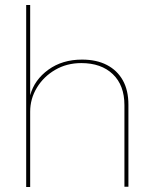

<svg xmlns="http://www.w3.org/2000/svg" viewBox="-20 -750 614 770"><path d="M85 0V-730H101V-368Q118 -430 174 -470.5Q230 -511 309 -511Q367 -511 408.5 -489.5Q450 -468 472.5 -428Q495 -388 495 -330V-1H479V-328Q479 -408 432.5 -452.5Q386 -497 306 -497Q248 -497 201.5 -470Q155 -443 128 -398.5Q101 -354 101 -302V0Z"/></svg>

Font: Work Sans Thin
Style: Regular
Weight: 250
Designer: Wei Huang
Foundry: Wei Huang
Version: Version 2.012